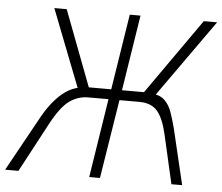

<svg xmlns="http://www.w3.org/2000/svg" viewBox="-69 -762 948 819"><g transform="rotate(5 405.0 -352.5)"><path d="M-18 0 114 -239Q139 -283 166 -313Q193 -343 221.5 -359.5Q250 -376 283 -378L265 -361L131 -705H184L313 -365L302 -381H403L454 -705H500L449 -381H563L532 -365L771 -705H828L584 -361L577 -378Q613 -375 632.5 -356Q652 -337 662.5 -307.5Q673 -278 683 -240L740 0H694L646 -210Q631 -276 605 -307Q579 -338 527 -338H442L388 0H342L395 -338H309Q264 -338 227.5 -311.5Q191 -285 151 -210L39 0Z"/></g></svg>

Font: Nunito Sans 7pt Condensed ExtraLight
Style: Italic
Weight: 250
Width: 3
Italic angle: -9°
Designer: Vernon Adams
Foundry: Vernon Adams
Version: Version 3.101;gftools[0.9.27]